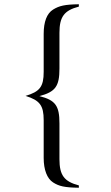

<svg xmlns="http://www.w3.org/2000/svg" viewBox="-20 -700 520 901"><path d="M350 170C281 152 259 122 259 47V-121C259 -204 240 -230 165 -249C240 -269 259 -295 259 -378V-546C259 -621 281 -651 350 -669V-680C284 -679 258 -673 229 -655C200 -637 185 -598 185 -541V-363C185 -293 167 -270 100 -250C167 -229 185 -205 185 -136V41C185 97 201 138 229 156C257 174 283 180 350 181Z"/></svg>

Font: XITS Math
Style: Regular
Weight: 400
Designer: MicroPress Inc., with final additions and corrections provided by Coen Hoffman, Elsevier (retired)
Version: Version 1.302